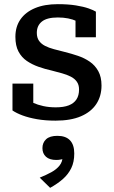

<svg xmlns="http://www.w3.org/2000/svg" viewBox="-20 -569 546 923"><path d="M360 -139Q360 -161 349.5 -176Q339 -191 320.5 -200.5Q302 -210 278.5 -216.5Q255 -223 228 -230Q196 -237 165 -248Q134 -259 109 -276Q84 -293 69 -321Q54 -349 54 -392Q54 -441 78.5 -476Q103 -511 148.5 -530Q194 -549 258 -549Q308 -549 345 -543Q382 -537 406 -528.5Q430 -520 441 -513V-390H343V-491Q354 -491 361.5 -488Q369 -485 373 -479Q377 -473 378 -464.5Q379 -456 378 -446Q367 -459 348.5 -467.5Q330 -476 307.5 -480.5Q285 -485 258 -485Q206 -485 181.5 -465.5Q157 -446 157 -411Q157 -388 167.5 -373Q178 -358 196.5 -348.5Q215 -339 239.5 -332.5Q264 -326 292 -319Q324 -311 355 -300.5Q386 -290 411.5 -272.5Q437 -255 452.5 -227Q468 -199 468 -158Q468 -107 443 -69Q418 -31 369 -10Q320 11 247 11Q198 11 158 4Q118 -3 88.5 -14Q59 -25 40 -38V-167H140V-34Q124 -41 115 -49.5Q106 -58 102.5 -66.5Q99 -75 100 -83Q101 -91 105 -97Q119 -84 140 -74.5Q161 -65 188.5 -59Q216 -53 248 -53Q286 -53 310.5 -62.5Q335 -72 347.5 -91Q360 -110 360 -139ZM221 334 171 285Q203 272 227.5 258.5Q252 245 266.5 226.5Q281 208 281 183L295 190Q286 195 274 197.5Q262 200 251 200Q218 200 201 184.5Q184 169 184 143Q184 117 201.5 100.5Q219 84 256 84Q296 84 316.5 105.5Q337 127 337 169Q337 210 322.5 239.5Q308 269 282.5 291.5Q257 314 221 334Z"/></svg>

Font: Roboto Serif SemiCondensed Medium
Style: Regular
Weight: 500
Width: 4
Designer: Greg Gazdowicz
Foundry: Commercial Type
Version: Version 1.007